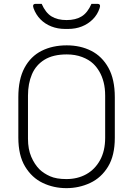

<svg xmlns="http://www.w3.org/2000/svg" viewBox="-20 -955 690 995"><path d="M326 -720Q397 -720 453 -691.5Q509 -663 542 -603.5Q575 -544 575 -451V-241Q575 -149 540 -91.5Q505 -34 447.5 -7Q390 20 324 20Q258 20 201.5 -7Q145 -34 110 -92Q75 -150 75 -242V-451Q75 -544 107 -603.5Q139 -663 195.5 -691.5Q252 -720 326 -720ZM125 -236Q125 -182 142 -142.5Q159 -103 185 -77Q207 -56 239.5 -41.5Q272 -27 324 -27Q382 -27 427 -52Q472 -77 498.5 -125Q525 -173 525 -241V-459Q525 -498 517 -529Q509 -560 495 -584Q481 -608 463 -625Q441 -646 405.5 -659.5Q370 -673 326 -673Q255 -673 210.5 -645.5Q166 -618 145.5 -570Q125 -522 125 -459ZM454 -935Q462 -935 469.5 -935Q477 -935 485 -935Q495 -935 497.5 -929Q500 -923 496 -912Q485 -879 461 -855Q437 -831 404.5 -818Q372 -805 332 -805H318Q279 -805 246 -818Q213 -831 189.5 -855Q166 -879 154 -912Q150 -923 152.5 -929Q155 -935 165 -935Q173 -935 180.5 -935Q188 -935 196 -935Q216 -889 247 -870Q278 -851 325 -851Q372 -851 403 -870Q434 -889 454 -935Z"/></svg>

Font: Recursive Sans Linear Light
Style: Regular
Weight: 300
Version: Version 1.085